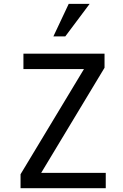

<svg xmlns="http://www.w3.org/2000/svg" viewBox="-20 -988 646 1008"><path d="M87.9 -73.2 420.9 -625.5H103V-706.1H528.8V-632.3L196.3 -80.6H535.2V0H87.9ZM340.8 -967.8H450.7L322.8 -796.9H260.3Z"/></svg>

Font: Monda
Style: Regular
Weight: 400
Designer: Vernon Adams
Foundry: Vernon Adams
Version: Version 2.100; ttfautohint (v1.8.3)